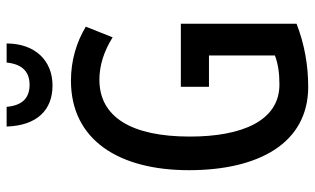

<svg xmlns="http://www.w3.org/2000/svg" viewBox="-210 -754 973 594"><g transform="rotate(-90 277.0 -456.5)"><path d="M440 -923H381C376 -874 352 -852 312 -852C271 -852 248 -875 244 -923H183C186 -829 234 -781 310 -781C387 -781 440 -835 440 -923ZM306 -384V-297H403V-93C377 -83 347 -79 313 -79C200 -79 152 -196 152 -356C152 -538 213 -636 328 -636C372 -636 416 -622 459 -595L492 -678C444 -707 387 -724 325 -724C141 -724 48 -575 48 -359C48 -144 131 10 306 10C374 10 439 -2 501 -26V-384Z"/></g></svg>

Font: Noto Sans Devanagari ExtraCondensed Medium
Style: Regular
Weight: 500
Width: 2
Designer: Jelle Bosma - Monotype Design Team
Foundry: Monotype Imaging Inc.
Version: Version 2.004